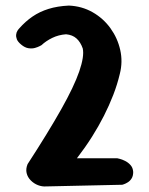

<svg xmlns="http://www.w3.org/2000/svg" viewBox="-20 -670 536 689"><path d="M145 -1Q131 0 116.5 -5.5Q102 -11 90.5 -22.5Q79 -34 75.5 -49Q72 -64 79 -81Q153 -195 199.5 -277.5Q246 -360 264.5 -414Q283 -468 277 -496Q269 -519 254.5 -532Q240 -545 217 -547Q190 -545 167.5 -534Q145 -523 129 -508Q129 -508 122.5 -504.5Q116 -501 105.5 -498Q95 -495 82 -497Q69 -499 56 -510Q44 -520 40.5 -529Q37 -538 38 -546Q39 -554 42.5 -559.5Q46 -565 49 -568Q71 -593 96.5 -610.5Q122 -628 154 -638Q186 -648 227 -650Q274 -648 312.5 -626Q351 -604 376.5 -568.5Q402 -533 411.5 -490.5Q421 -448 410 -405Q401 -367 386.5 -329.5Q372 -292 353 -254.5Q334 -217 310 -179Q286 -141 256 -102H401Q401 -102 409.5 -100Q418 -98 429 -92.5Q440 -87 448.5 -77.5Q457 -68 458 -53Q458 -39 452.5 -30Q447 -21 439 -16Q431 -11 425 -9Q419 -7 419 -7Z"/></svg>

Font: Sour Gummy Black SemiBold
Style: Regular
Weight: 600
Version: Version 1.000